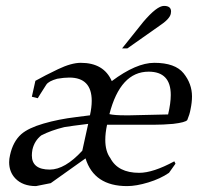

<svg xmlns="http://www.w3.org/2000/svg" viewBox="-20 -629 671 651"><path d="M412 -465H394L466 -555Q512 -609 536 -609Q560 -609 560 -590Q560 -587 559 -582Q555 -564 520 -541ZM285 -238Q291 -265 291 -287Q291 -366 215 -366Q197 -366 174 -362Q145 -354 137 -342Q136 -340 116 -309L108 -296L88 -301L100 -355Q132 -373 177 -394.5Q222 -416 254 -416Q332 -416 359 -354Q442 -416 503 -416Q574 -416 602.5 -380.5Q631 -345 631 -302Q631 -282 626 -258Q623 -241 615 -222Q609 -214 567 -209Q533 -206 500 -206H343Q337 -178 337 -155Q337 -116 354 -93Q380 -43 452 -43Q499 -43 571 -82L575 -74L553 -43Q524 -23 483 -10.5Q442 2 411 2Q299 2 270 -92L152 -8Q102 2 102 2Q102 2 102 2Q57 2 32 -24Q11 -46 11 -79Q11 -90 14 -103Q24 -149 52 -174Q76 -195 127.5 -210Q179 -225 238 -232ZM550 -241Q559 -279 559 -307Q559 -386 484 -386Q388 -386 351 -242Q368 -238 404 -238Q412 -238 420 -238ZM279 -209Q222 -202 198 -198Q153 -187 120 -170Q97 -152 90 -122Q88 -111 88 -102Q88 -54 149 -54Q200 -54 259 -118Z"/></svg>

Font: New Athena Unicode
Style: Italic
Weight: 400
Designer: J. Rusten 1997; rev. by R. Hancock 2001, 2002, rev. by D. Mastronarde 2002-2019
Foundry: Society for Classical Studies (formerly American Philological Association)
Version: Version 5.008